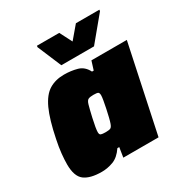

<svg xmlns="http://www.w3.org/2000/svg" viewBox="-168 -841 931 977"><g transform="rotate(-30 298.0 -352.5)"><path d="M151 8Q83 8 49.5 -17.5Q16 -43 16 -113Q16 -140 19.5 -175Q23 -210 32 -253Q53 -357 79.5 -414.5Q106 -472 143 -494.5Q180 -517 230 -517Q271 -517 307 -507Q343 -497 362 -459H372L388 -510H596L488 0H281L290 -57H279Q252 -17 218.5 -4.5Q185 8 151 8ZM268 -157Q289 -157 297 -161Q305 -165 311 -182Q315 -193 320 -213.5Q325 -234 330 -257.5Q335 -281 338.5 -301.5Q342 -322 342 -331Q342 -346 335.5 -349.5Q329 -353 309 -353Q289 -353 279 -348.5Q269 -344 263 -323.5Q257 -303 246 -255Q233 -197 233 -177Q233 -163 241 -160Q249 -157 268 -157ZM243 -565 184 -705 185 -713H316L353 -641L414 -713H552L551 -705L435 -565Z"/></g></svg>

Font: Saira Black
Style: Italic
Weight: 900
Italic angle: -12°
Designer: Hector Gatti with collaboration of the Omnibus-Type team
Foundry: Omnibus-Type
Version: Version 1.100; ttfautohint (v1.8.3)